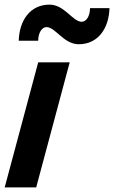

<svg xmlns="http://www.w3.org/2000/svg" viewBox="-46 -809 492 829"><path d="M293.9 -618C377.9 -618 424.4 -687 426.7 -774H342.7C342.6 -740 326.9 -715 306.9 -715C267.9 -715 232.7 -789 167.7 -789C83.7 -789 37.2 -720 34.9 -633H118.9C119 -667 134.7 -692 154.7 -692C193.7 -692 228.9 -618 293.9 -618ZM-25.7 0H110.3L255 -540H119Z"/></svg>

Font: Manrope
Style: ExtraBoldItalic
Weight: 800
Italic angle: -15°
Designer: Mikhail Sharanda
Foundry: Mikhail Sharanda
Version: Version 4.502;hotconv 1.0.109;makeotfexe 2.5.65596